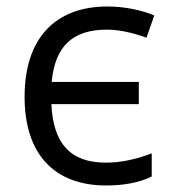

<svg xmlns="http://www.w3.org/2000/svg" viewBox="-20 -565 532 595"><path d="M434.1 -448.2C387.7 -464.8 346.7 -473.1 311 -473.1C204.1 -473.1 150.4 -420.9 140.1 -311H410.2V-242.2H139.2C145 -118.7 199.2 -61 308.1 -61C353.5 -61 400.9 -70.8 450.2 -89.8V-18.1C412.6 0.5 365.2 9.8 309.1 9.8C147.5 9.8 56.2 -87.9 56.2 -265.1C56.2 -444.3 149.4 -544.9 313 -544.9C366.2 -544.9 420.9 -533.2 458 -517.1Z"/></svg>

Font: OpenSansEmoji
Style: Regular
Weight: 400
Foundry: MorbZ
Version: Version 1.000;PS 001.000;hotconv 1.0.70;makeotf.lib2.5.58329